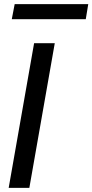

<svg xmlns="http://www.w3.org/2000/svg" viewBox="-20 -909 447 929"><path d="M22 0 145 -700H245L122 0ZM37 -816 51 -889H407L395 -816Z"/></svg>

Font: DM Sans 28pt Medium
Style: Italic
Weight: 500
Italic angle: -10°
Version: Version 4.004;gftools[0.9.30]